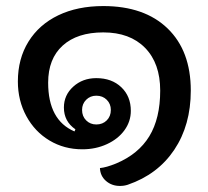

<svg xmlns="http://www.w3.org/2000/svg" viewBox="-20 -538 688 634"><path d="M376 76Q349 76 330 59.5Q311 43 310 17Q331 15 363 2Q437 -29 473 -88Q509 -147 509 -239Q509 -329 459 -380Q409 -431 321 -431Q235 -431 187 -387.5Q139 -344 139 -265Q139 -141 226 -104L229 -111Q191 -137 191 -183Q191 -224 222 -252Q253 -280 298 -280Q349 -280 380.5 -250Q412 -220 412 -172Q412 -137 391 -108Q370 -79 333 -62Q296 -45 252 -45Q192 -45 143.5 -74Q95 -103 67 -154.5Q39 -206 39 -269Q39 -344 74 -400.5Q109 -457 172.5 -487.5Q236 -518 321 -518Q457 -518 533.5 -444Q610 -370 610 -239Q610 -125 555.5 -43.5Q501 38 402 72Q390 76 376 76ZM346 -175Q346 -195 332.5 -208.5Q319 -222 298 -222Q278 -222 264.5 -208.5Q251 -195 251 -175Q251 -154 264.5 -140.5Q278 -127 298 -127Q319 -127 332.5 -140.5Q346 -154 346 -175Z"/></svg>

Font: K2D Medium
Style: Regular
Weight: 500
Designer: Katatrad Aksorn Co.,Ltd.
Foundry: Cadson Demak Co.,Ltd.
Version: Version 1.000; ttfautohint (v1.6)